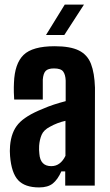

<svg xmlns="http://www.w3.org/2000/svg" viewBox="-20 -811 479 839"><path d="M151 8Q89 8 59.5 -23.5Q30 -55 24 -129Q23 -138 23 -151Q23 -164 24 -174Q29 -234 60 -269.5Q91 -305 166 -335Q191 -346 215.5 -354Q240 -362 267 -369V-459Q266 -485 256 -498.5Q246 -512 216 -512Q190 -512 179.5 -501Q169 -490 167 -463Q167 -455 167 -438Q167 -421 167 -403.5Q167 -386 167 -376H42Q41 -384 40.5 -407.5Q40 -431 41 -449Q44 -533 83 -571Q122 -609 219 -609Q287 -609 324.5 -590.5Q362 -572 377.5 -532Q393 -492 395 -428L394 0H265V-62H248Q232 -26 210.5 -9Q189 8 151 8ZM204 -85Q225 -85 240.5 -97Q256 -109 266 -130V-283Q248 -279 231 -272.5Q214 -266 198 -257Q171 -243 162 -222Q153 -201 151 -174Q150 -155 152 -139Q156 -85 204 -85ZM181 -658 263 -791H347L261 -658Z"/></svg>

Font: Big Shoulders Display ExtraBold
Style: Regular
Weight: 800
Designer: Patric King
Foundry: XO Type Co
Version: Version 1.000; ttfautohint (v1.8.2)